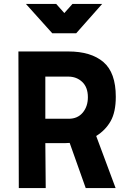

<svg xmlns="http://www.w3.org/2000/svg" viewBox="-20 -950 652 970"><path d="M311 -227H209L211 0H75L73 -690H325Q440 -690 502.5 -636.5Q565 -583 565 -461Q565 -384 539 -338Q513 -292 466 -263L564 0H413L332 -228ZM424 -459Q424 -509 395.5 -536Q367 -563 325 -563H209V-350H327Q372 -350 398 -381Q424 -412 424 -459ZM365 -782H244L111 -930H264L305 -884L346 -930H496Z"/></svg>

Font: Panefresco 999wt
Style: Regular
Weight: 900
Version: Version 1.001